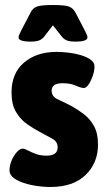

<svg xmlns="http://www.w3.org/2000/svg" viewBox="-20 -738 423 766"><path d="M181 8Q145 8 107 0.5Q69 -7 43.5 -22Q18 -37 18 -58Q18 -78 26.5 -98Q35 -118 47.5 -131.5Q60 -145 70 -145Q78 -145 91 -138Q104 -131 122.5 -124Q141 -117 166 -117Q210 -117 210 -150Q210 -173 189 -184.5Q168 -196 140 -211Q115 -224 88.5 -242.5Q62 -261 44 -291Q26 -321 26 -369Q26 -446 76 -488.5Q126 -531 206 -531Q227 -531 253 -528Q279 -525 302.5 -518Q326 -511 341.5 -500Q357 -489 357 -473Q357 -455 350 -435Q343 -415 333.5 -401Q324 -387 315 -387Q303 -387 282 -396.5Q261 -406 229 -406Q186 -406 186 -376Q186 -353 210 -342Q234 -331 267 -314Q290 -301 314 -283Q338 -265 354.5 -236Q371 -207 371 -161Q371 -88 321.5 -40Q272 8 181 8ZM102 -572Q54 -572 54 -589Q54 -596 64 -615L102 -688Q110 -705 126.5 -711.5Q143 -718 191 -718Q240 -718 256 -711.5Q272 -705 281 -688L319 -615Q329 -596 329 -589Q329 -572 281 -572Q258 -572 246 -577Q234 -582 225 -594L191 -637L158 -594Q149 -582 137 -577Q125 -572 102 -572Z"/></svg>

Font: Asap Semi Condensed ExtraBold
Style: Regular
Weight: 800
Width: 4
Designer: Pablo Cosgaya
Foundry: Omnibus-Type
Version: Version 3.001; ttfautohint (v1.8.4.7-5d5b)